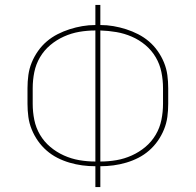

<svg xmlns="http://www.w3.org/2000/svg" viewBox="-20 -755 790 775"><path d="M365 0V-84Q338 -84 312 -87.5Q286 -91 260.5 -98.5Q235 -106 211.5 -118Q188 -130 168 -147.5Q148 -165 133 -186.5Q118 -208 108 -232.5Q98 -257 94.5 -283Q91 -309 91 -336V-399Q91 -426 94.5 -452Q98 -478 108 -502.5Q118 -527 133.5 -549Q149 -571 169 -588Q189 -605 212.5 -617Q236 -629 261 -637Q286 -645 312 -649.5Q338 -654 365 -654V-735H385V-654Q412 -654 438 -649.5Q464 -645 489 -637Q514 -629 537.5 -617Q561 -605 581 -588Q601 -571 616.5 -549Q632 -527 642 -502.5Q652 -478 655.5 -452Q659 -426 659 -399V-336Q659 -309 655.5 -283Q652 -257 642 -232.5Q632 -208 617 -186.5Q602 -165 582 -147.5Q562 -130 538.5 -118Q515 -106 489.5 -98.5Q464 -91 438 -87.5Q412 -84 385 -84V0ZM365 -103V-632Q332 -632 300 -626.5Q268 -621 238 -607.5Q208 -594 183 -573Q158 -552 141.5 -524Q125 -496 118.5 -464Q112 -432 112 -399V-336Q112 -303 118.5 -271Q125 -239 141.5 -211Q158 -183 183 -162Q208 -141 238 -127.5Q268 -114 300 -108.5Q332 -103 365 -103ZM385 -103Q418 -103 450 -108.5Q482 -114 512 -127.5Q542 -141 567 -162Q592 -183 608.5 -211Q625 -239 631.5 -271Q638 -303 638 -336V-399Q638 -432 631.5 -464Q625 -496 608.5 -524Q592 -552 567 -573Q542 -594 512 -607Q482 -620 450 -625.5Q418 -631 385 -632Z"/></svg>

Font: Zed Sans Thin Extended
Style: Regular
Weight: 100
Width: 7
Designer: Belleve Invis
Foundry: Belleve Invis
Version: Version 1.0.0; ttfautohint (v1.8.4)